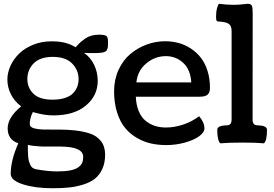

<svg xmlns="http://www.w3.org/2000/svg" viewBox="-20 -753 1446 1014"><path d="M535.2 63.5Q535.2 106.9 520.5 138.9Q505.9 170.9 481.9 190.2Q458 209.5 421.1 221.2Q384.3 232.9 345.9 237.1Q307.6 241.2 257.8 241.2Q166 241.2 101.3 220.5Q36.6 199.7 36.6 165Q36.6 93.8 76.7 3.9Q20.5 -15.1 20.5 -75.2Q20.5 -132.8 91.8 -191.4Q55.7 -218.3 37.4 -255.4Q19 -292.5 19 -332.5Q19 -370.6 36.1 -407Q53.2 -443.4 83 -471.7Q112.8 -500 156.7 -517.3Q200.7 -534.7 251 -534.7Q293.5 -534.7 322.8 -527.3Q352.1 -520 379.4 -503.4Q379.9 -503.9 389.6 -514.6Q399.4 -525.4 408 -532.7Q416.5 -540 430.7 -549.8Q444.8 -559.6 463.1 -564.7Q481.4 -569.8 501.5 -569.8Q533.7 -569.8 542 -562.7Q550.3 -555.7 550.3 -534.7V-526.4Q550.3 -515.6 550 -508.8Q549.8 -502 547.4 -495.8Q544.9 -489.7 543 -486.3Q541 -482.9 534.7 -480Q528.3 -477.1 523.2 -475.8Q518.1 -474.6 505.6 -473.6Q493.2 -472.7 483.2 -472.7Q473.1 -472.7 453.6 -472.7Q449.2 -472.7 439.2 -473.1Q429.2 -473.6 423.8 -473.6Q457 -451.2 476.6 -411.6Q496.1 -372.1 496.1 -325.7Q496.1 -248 433.8 -195.8Q371.6 -143.6 262.2 -143.6Q237.8 -143.6 214.8 -147.2Q191.9 -150.9 172.9 -156Q153.8 -161.1 153.3 -161.1Q137.2 -128.9 137.2 -97.2Q137.2 -82 159.2 -75.7Q181.2 -69.3 216.3 -68.8Q251.5 -68.4 293.7 -68.6Q335.9 -68.8 378.4 -64Q420.9 -59.1 456.1 -47.4Q491.2 -35.6 513.2 -7.6Q535.2 20.5 535.2 63.5ZM256.8 -226.6Q294.9 -226.6 322.8 -235.6Q350.6 -244.6 365.7 -260.5Q380.9 -276.4 387.9 -294.7Q395 -313 395 -335Q395 -383.3 360.6 -418Q326.2 -452.6 258.8 -452.6Q191.9 -452.6 158.2 -418.7Q124.5 -384.8 124.5 -335.4Q124.5 -289.6 156.5 -258.1Q188.5 -226.6 256.8 -226.6ZM200.7 21Q147.9 17.6 127 12.2Q127 33.2 127.2 43.7Q127.4 54.2 128.7 71.5Q129.9 88.9 132.6 98.1Q135.3 107.4 140.1 117.9Q145 128.4 152.8 133.8Q160.6 139.2 171.4 141.1Q232.9 152.3 283.2 152.3Q324.2 152.3 351.8 146.7Q379.4 141.1 393.8 130.4Q408.2 119.6 413.8 106.7Q419.4 93.8 419.4 75.7Q419.4 21 295.9 21Z M1088.9 -288.6Q1088.9 -266.1 1077.4 -254.2Q1065.9 -242.2 1034.2 -242.2H697.3Q699.2 -197.8 712.9 -165.5Q726.6 -133.3 749 -115Q771.5 -96.7 798.3 -88.1Q825.2 -79.6 856.9 -79.6Q901.4 -79.6 947.8 -95.2Q994.1 -110.8 1031.7 -139.2Q1059.6 -106.4 1059.6 -74.7Q1059.6 -53.7 1031.7 -33.4Q1003.9 -13.2 956.5 0Q909.2 13.2 857.9 13.2Q815.9 13.2 778.1 4.9Q740.2 -3.4 703.9 -24.2Q667.5 -44.9 641.1 -76.7Q614.7 -108.4 598.6 -158.2Q582.5 -208 582.5 -271Q582.5 -332.5 606 -383.8Q629.4 -435.1 668 -467.5Q706.5 -500 754.2 -517.6Q801.8 -535.2 852.1 -535.2Q889.2 -535.2 923.3 -525.9Q957.5 -516.6 987.8 -496.8Q1018.1 -477.1 1040.5 -448.5Q1063 -419.9 1075.9 -378.9Q1088.9 -337.9 1088.9 -288.6ZM990.2 -317.9Q985.8 -385.7 947.5 -421.1Q909.2 -456.5 856 -456.5Q799.3 -456.5 753.2 -418.7Q707 -380.9 700.2 -317.9Z M1314 -122.6Q1314 -115.2 1314.7 -111.1Q1315.4 -106.9 1318.1 -101.6Q1320.8 -96.2 1327.6 -93.5Q1334.5 -90.8 1345.2 -90.8Q1363.8 -90.8 1377 -85Q1390.1 -79.1 1390.1 -67.4Q1390.1 -10.3 1374 3.9Q1332 0 1261.7 0Q1186.5 0 1143.6 3.9Q1127.4 -10.7 1127.4 -67.4Q1127.4 -79.1 1140.6 -85Q1153.8 -90.8 1172.4 -90.8Q1191.4 -90.8 1197.3 -98.9Q1203.1 -106.9 1203.1 -121.6V-590.3Q1203.1 -616.2 1188.2 -627Q1173.3 -637.7 1130.9 -639.6Q1124.5 -641.1 1122.8 -646Q1121.1 -650.9 1121.1 -667Q1121.1 -691.9 1126.5 -710.9Q1131.8 -730 1137.2 -732.9Q1177.7 -727.5 1214.8 -727.5Q1236.8 -727.5 1261.2 -730.2Q1285.6 -732.9 1287.1 -732.9Q1304.2 -732.9 1309.3 -724.4Q1314.5 -715.8 1314.5 -685.1Q1314.5 -684.1 1314.5 -682.1Q1314 -613.3 1314 -122.6Z"/></svg>

Font: Coustard
Style: Regular
Weight: 400
Foundry: vernon adams
Version: Version 1.001